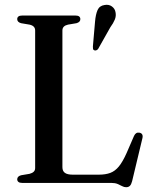

<svg xmlns="http://www.w3.org/2000/svg" viewBox="-20 -765 640 803"><path d="M300 -668 264.5 -662Q253 -659.5 247 -653.5Q241 -647.5 241 -637.5V-66Q241 -49.5 251.5 -42Q262 -34.5 284 -34.5H393.5Q421.5 -34.5 441.5 -42Q461.5 -49.5 477.5 -69.2Q493.5 -89 509.5 -125L540.5 -196.5Q544.5 -205 550 -208.2Q555.5 -211.5 563.5 -210Q571.5 -208.5 574.8 -202.5Q578 -196.5 575.5 -186.5L532.5 -7Q529 6.5 523.2 12.2Q517.5 18 507.5 18Q499 18 490.8 13.5Q482.5 9 472 4.5Q461.5 0 445.5 0H72.5Q62 0 57 -4.2Q52 -8.5 52 -15Q52 -27.5 68 -32L103.5 -38Q115 -41 121 -46.8Q127 -52.5 127 -62.5V-637.5Q127 -647.5 121 -653.5Q115 -659.5 103.5 -662L68 -668Q52 -672.5 52 -685Q52 -692 57 -696Q62 -700 72.5 -700H296Q306.5 -700 311.2 -696Q316 -692 316 -685Q316 -672.5 300 -668ZM377.5 -674.5Q380 -704.5 388 -722.8Q396 -741 417 -744Q435 -747.5 447.8 -738.2Q460.5 -729 463 -714.5Q466.5 -698.5 460.2 -683.2Q454 -668 441.5 -651L390.5 -560.5Q387.5 -556.5 383.2 -554.8Q379 -553 374.5 -554.5Q369.5 -556.5 369 -561Q368.5 -565.5 368.5 -570.5Z"/></svg>

Font: Fraunces 48pt
Style: Regular
Weight: 400
Version: Version 1.000;[b76b70a41]